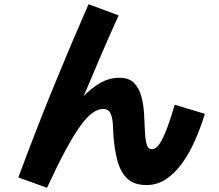

<svg xmlns="http://www.w3.org/2000/svg" viewBox="-20 -827 1040 911"><path d="M809 -330 952 -287Q932 -221 905 -160Q878 -99 843.5 -51.5Q809 -4 767 23.5Q725 51 676 51Q616 51 584 20.5Q552 -10 537.5 -63.5Q523 -117 518 -185Q517 -209 515.5 -238Q514 -267 504.5 -288.5Q495 -310 469 -310Q445 -310 419 -291.5Q393 -273 362 -230.5Q331 -188 292 -116Q253 -44 203 64L199 62L198 63L195 61L67 15Q148 -204 231.5 -408.5Q315 -613 400 -807L543 -754Q500 -660 459 -564Q418 -468 377 -371Q415 -411 457.5 -434.5Q500 -458 547 -458Q592 -458 616 -433.5Q640 -409 650.5 -370.5Q661 -332 663.5 -288.5Q666 -245 667.5 -206.5Q669 -168 675.5 -143.5Q682 -119 700 -119Q721 -119 739 -147.5Q757 -176 774.5 -224Q792 -272 809 -330Z"/></svg>

Font: Murecho
Style: Bold
Weight: 700
Designer: Neil Summerour
Foundry: Positype
Version: Version 1.010; ttfautohint (v1.8.3)